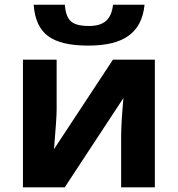

<svg xmlns="http://www.w3.org/2000/svg" viewBox="-20 -801 760 821"><path d="M463.4 -780.8C456.1 -718.8 426.3 -689.9 360.4 -689.9C322.8 -689.9 296.9 -696.8 282.7 -710.4C268.1 -723.6 259.8 -747.1 257.3 -780.8H124C128.4 -717.8 149.4 -672.9 186.5 -646C223.1 -619.1 280.3 -606 357.4 -606C507.3 -606 585.9 -659.2 598.1 -780.8ZM78.1 -545.9V0H256.8L507.8 -381.8C501.5 -311 498 -256.3 498 -217.8V0H642.1V-545.9H462.9L210.9 -163.1C218.3 -251.5 222.2 -307.1 222.2 -330.1V-545.9Z"/></svg>

Font: Noto Reveo Sans
Style: Bold
Weight: 700
Designer: Monotype Design team
Foundry: Monotype Imaging Inc.
Version: Version 1.04